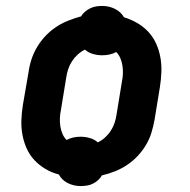

<svg xmlns="http://www.w3.org/2000/svg" viewBox="-20 -588 640 646"><path d="M251 38Q228 38 208 28Q188 18 178 -1Q154 -7 133 -19.5Q112 -32 96 -49Q80 -66 70 -88Q60 -110 55.5 -134.5Q51 -159 52 -184.5Q53 -210 57 -235L76 -345Q79 -367 86 -388.5Q93 -410 105 -430Q117 -450 133 -467Q149 -484 168.5 -497Q188 -510 209.5 -518.5Q231 -527 253 -533Q258 -542 266.5 -549Q275 -556 284.5 -560.5Q294 -565 304 -566.5Q314 -568 324 -568Q347 -568 367 -558Q387 -548 397 -530Q420 -523 441 -511Q462 -499 478.5 -481.5Q495 -464 505 -442Q515 -420 519.5 -395.5Q524 -371 523 -345.5Q522 -320 518 -295L500 -185Q496 -163 489.5 -141.5Q483 -120 471 -100Q459 -80 443 -63Q427 -46 407.5 -33Q388 -20 366.5 -11.5Q345 -3 323 2Q318 11 309.5 18.5Q301 26 291.5 30.5Q282 35 271.5 36.5Q261 38 251 38ZM309 -109Q322 -115 333.5 -125.5Q345 -136 353 -148.5Q361 -161 365.5 -174.5Q370 -188 372 -202L390 -312Q393 -326 393.5 -340Q394 -354 392 -367Q390 -380 385 -392Q380 -404 371 -413Q360 -407 348 -404.5Q336 -402 324 -402Q308 -402 292.5 -406.5Q277 -411 266 -421Q253 -415 241.5 -404.5Q230 -394 222 -381.5Q214 -369 209.5 -355.5Q205 -342 203 -328L185 -218Q182 -204 181.5 -190Q181 -176 183 -163Q185 -150 190 -138Q195 -126 204 -117Q215 -123 227 -125.5Q239 -128 251 -128Q267 -128 282.5 -123.5Q298 -119 309 -109Z"/></svg>

Font: Iosevka Slab HvExObl
Style: Regular
Weight: 900
Width: 7
Italic angle: -9°
Monospace: yes
Designer: Belleve Invis
Foundry: Belleve Invis
Version: Version 11.1.1; ttfautohint (v1.8.3)